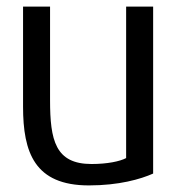

<svg xmlns="http://www.w3.org/2000/svg" viewBox="-20 -551 535 583"><path d="M445 -24V-531H363V-71C344 -61 306 -53 258 -53C148 -53 132 -125 132 -247V-531H50V-227C50 -88 85 12 250 12C341 12 407 -7 445 -24Z"/></svg>

Font: Repo
Style: Regular
Weight: 400
Designer: Stefan Peev
Foundry: Context Ltd
Version: Version 0.000